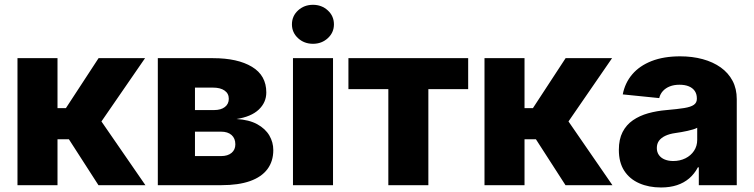

<svg xmlns="http://www.w3.org/2000/svg" viewBox="-20 -786 3202 815"><path d="M54.2 0V-539.1H224.1V-327.1H259.8L398.4 -539.1H595.7L410.6 -270.5L597.2 0H397.9L272.5 -194.8H224.1V0Z M649.9 0V-539.1H884.3Q988.8 -539.1 1049.6 -502.4Q1110.4 -465.8 1110.4 -393.6Q1110.4 -351.1 1078.4 -320.8Q1046.4 -290.5 983.9 -280.8Q1037.1 -277.8 1071.8 -258.8Q1106.4 -239.7 1123.3 -210.9Q1140.1 -182.1 1140.1 -148.9Q1140.1 -101.6 1115.2 -68.1Q1090.3 -34.7 1041.3 -17.3Q992.2 0 920.4 0ZM807.6 -123.5H918.5Q946.8 -123.5 962.9 -137Q979 -150.4 979 -173.3Q979 -198.7 962.9 -212.9Q946.8 -227.1 918.5 -227.1H807.6ZM807.6 -318.8H888.7Q918 -318.8 934.6 -331.8Q951.2 -344.7 951.2 -366.7Q951.2 -389.2 933.3 -401.6Q915.5 -414.1 884.3 -414.1H807.6Z M1223.6 0V-539.1H1393.6V0ZM1308.6 -600.1Q1271 -600.1 1245.1 -624Q1219.2 -647.9 1219.2 -682.6Q1219.2 -717.8 1245.1 -741.7Q1271 -765.6 1308.6 -765.6Q1345.7 -765.6 1371.6 -741.7Q1397.5 -717.8 1397.5 -682.6Q1397.5 -647.9 1371.6 -624Q1345.7 -600.1 1308.6 -600.1Z M1628.4 0V-407.7H1459V-539.1H1967.3V-407.7H1798.3V0Z M2036.6 0V-539.1H2206.5V-327.1H2242.2L2380.9 -539.1H2578.1L2393.1 -270.5L2579.6 0H2380.4L2254.9 -194.8H2206.5V0Z M2786.1 9.8Q2733.9 9.8 2693.4 -8.1Q2652.8 -25.9 2629.9 -61Q2606.9 -96.2 2606.9 -149.9Q2606.9 -194.8 2622.8 -225.6Q2638.7 -256.3 2666.7 -275.6Q2694.8 -294.9 2731.4 -305.2Q2768.1 -315.4 2809.6 -318.8Q2856 -322.8 2884.3 -327.4Q2912.6 -332 2925.3 -341.1Q2938 -350.1 2938 -366.2V-368.7Q2938 -386.7 2929.2 -399.7Q2920.4 -412.6 2904.1 -419.4Q2887.7 -426.3 2864.3 -426.3Q2840.8 -426.3 2823 -419.2Q2805.2 -412.1 2793.7 -399.4Q2782.2 -386.7 2778.3 -369.6L2623.5 -385.3Q2632.8 -434.1 2663.8 -470.5Q2694.8 -506.8 2746.1 -526.9Q2797.4 -546.9 2867.2 -546.9Q2918.9 -546.9 2962.9 -534.9Q3006.8 -522.9 3039.3 -499.8Q3071.8 -476.6 3089.6 -442.9Q3107.4 -409.2 3107.4 -365.2V0H2946.3V-75.7H2942.4Q2927.7 -47.9 2905.5 -28.8Q2883.3 -9.8 2853.5 0Q2823.7 9.8 2786.1 9.8ZM2837.9 -102.5Q2866.2 -102.5 2889.4 -114Q2912.6 -125.5 2926 -145.8Q2939.5 -166 2939.5 -192.4V-243.7Q2932.6 -239.7 2921.9 -236.6Q2911.1 -233.4 2898.4 -230.5Q2885.7 -227.5 2872.3 -225.3Q2858.9 -223.1 2846.2 -221.2Q2821.8 -217.8 2804.2 -209.5Q2786.6 -201.2 2777.3 -188.5Q2768.1 -175.8 2768.1 -157.7Q2768.1 -140.1 2777.1 -127.7Q2786.1 -115.2 2801.8 -108.9Q2817.4 -102.5 2837.9 -102.5Z"/></svg>

Font: Inter 18pt ExtraBold
Style: Regular
Weight: 800
Designer: Rasmus Andersson
Foundry: rsms
Version: Version 4.001;git-66647c0bb